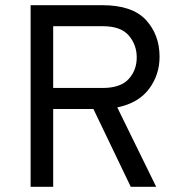

<svg xmlns="http://www.w3.org/2000/svg" viewBox="-20 -720 707 740"><path d="M98 0V-700H374Q490 -700 542.5 -643Q595 -586 595 -501Q595 -432 554.5 -377.5Q514 -323 432 -306L582 0H484L340 -300H185V0ZM185 -381H376Q444 -381 475.5 -415Q507 -449 507 -499Q507 -547 476.5 -583Q446 -619 376 -619H185Z"/></svg>

Font: Overpass
Style: Regular
Weight: 400
Designer: Delve Withrington, Thomas Jockin
Foundry: Delve Fonts
Version: Version 3.000;DELV;Overpass